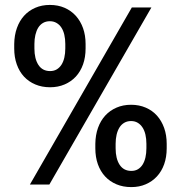

<svg xmlns="http://www.w3.org/2000/svg" viewBox="-20 -741 727 771"><path d="M444.3 -163.6V-145.5Q444.3 -104 460.4 -79.3Q476.6 -54.7 507.3 -54.7Q522.5 -54.7 533.7 -61.3Q544.9 -67.9 552.5 -79.8Q560.1 -91.8 564 -108.6Q567.9 -125.5 567.9 -145.5V-163.6Q567.9 -183.6 564 -200.4Q560.1 -217.3 552.2 -229.2Q544.4 -241.2 533 -248Q521.5 -254.9 506.3 -254.9Q490.7 -254.9 479 -248Q467.3 -241.2 459.7 -229Q452.1 -216.8 448.2 -200Q444.3 -183.1 444.3 -163.6ZM362.8 -145.5V-163.6Q363.3 -198.7 373.5 -227.5Q383.8 -256.3 402.6 -276.9Q421.4 -297.4 447.8 -308.8Q474.1 -320.3 506.3 -320.3Q538.6 -320.3 565.2 -308.8Q591.8 -297.4 610.4 -276.6Q628.9 -255.9 639.2 -227.1Q649.4 -198.2 649.4 -163.6V-145.5Q649.4 -110.4 639.2 -81.5Q628.9 -52.7 610.1 -32.5Q591.3 -12.2 565.2 -1Q539.1 10.3 507.3 10.3Q474.1 10.3 447.5 -1Q420.9 -12.2 402.1 -32.5Q383.3 -52.7 373 -81.5Q362.8 -110.4 362.8 -145.5ZM587.9 -710.9 178.2 0H100.1L509.3 -710.9ZM118.2 -564.5V-546.4Q118.2 -504.9 134.3 -480.2Q150.4 -455.6 181.2 -455.6Q196.3 -455.6 207.5 -462.2Q218.8 -468.8 226.6 -480.7Q234.4 -492.7 238.3 -509.5Q242.2 -526.4 242.2 -546.4V-564.5Q242.2 -584.5 238.3 -601.3Q234.4 -618.2 226.6 -630.1Q218.8 -642.1 207 -648.9Q195.3 -655.8 180.2 -655.8Q164.6 -655.8 152.8 -648.9Q141.1 -642.1 133.5 -629.9Q126 -617.7 122.1 -600.8Q118.2 -584 118.2 -564.5ZM37.1 -546.4V-564.5Q37.6 -599.6 47.9 -628.4Q58.1 -657.2 76.7 -677.7Q95.2 -698.2 121.6 -709.7Q147.9 -721.2 180.2 -721.2Q212.9 -721.2 239.3 -709.7Q265.6 -698.2 284.4 -677.5Q303.2 -656.7 313.5 -627.9Q323.7 -599.1 323.7 -564.5V-546.4Q323.7 -511.2 313.5 -482.4Q303.2 -453.6 284.4 -433.3Q265.6 -413.1 239.3 -401.9Q212.9 -390.6 181.2 -390.6Q148.4 -390.6 121.8 -401.9Q95.2 -413.1 76.4 -433.3Q57.6 -453.6 47.4 -482.4Q37.1 -511.2 37.1 -546.4Z"/></svg>

Font: Ufes Sans Medium
Style: Regular
Weight: 500
Designer: Ricardo Esteves & Filipe Motta
Foundry: ProDesignUfes - Ricardo Esteves, Filipe Motta (This is a derivative work, based on Roboto family, by Christian Robertson
Version: Version 2.0